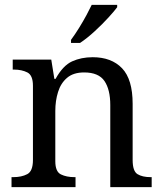

<svg xmlns="http://www.w3.org/2000/svg" viewBox="-20 -768 670 788"><path d="M27.3 0V-41H35.2Q68.4 -41 91.8 -53.2Q115.2 -65.4 115.2 -111.3V-416Q115.2 -459 92.3 -470.7Q69.3 -482.4 37.1 -482.4H32.2V-523.4H190.4L203.1 -444.3H208Q238.3 -499 275.9 -516.1Q313.5 -533.2 360.4 -533.2Q437.5 -533.2 481 -487.8Q524.4 -442.4 524.4 -341.8V-111.3Q524.4 -65.4 544.4 -53.2Q564.5 -41 597.7 -41H602.5V0H432.6V-336.9Q432.6 -400.4 408.7 -435.5Q384.8 -470.7 325.2 -470.7Q281.2 -470.7 255.4 -448.7Q229.5 -426.8 218.3 -390.6Q207 -354.5 207 -312.5V-106.4Q207 -63.5 230 -52.2Q252.9 -41 285.2 -41H290V0ZM460.9 -738.3V-748H356.4Q348.6 -731.4 335 -706.1Q321.3 -680.7 304.7 -653.8Q288.1 -627 271.5 -604.5V-591.8H308.6Q337.9 -611.3 369.1 -640.1Q400.4 -668.9 425.3 -696.3Q450.2 -723.6 460.9 -738.3Z"/></svg>

Font: Noto Serif Todhri
Style: Regular
Weight: 400
Designer: Mikhail Merkuryev
Version: Version 1.000; ttfautohint (v1.8.4.7-5d5b)